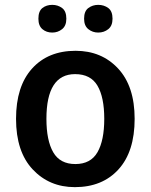

<svg xmlns="http://www.w3.org/2000/svg" viewBox="-20 -760 620 790"><path d="M534 -271Q534 -405 466 -478Q398 -551 291 -551Q178 -551 112 -478Q46 -405 46 -271Q46 -136 114.5 -63Q183 10 288 10Q401 10 467.5 -63Q534 -136 534 -271ZM171 -271Q171 -455 289 -455Q353 -455 381 -407.5Q409 -360 409 -271Q409 -182 381 -133.5Q353 -85 290 -85Q227 -85 199 -133.5Q171 -182 171 -271ZM326 -683Q326 -654 343.5 -640Q361 -626 384 -626Q408 -626 425.5 -640Q443 -654 443 -683Q443 -714 425.5 -727Q408 -740 384 -740Q361 -740 343.5 -727Q326 -714 326 -683ZM138 -683Q138 -654 154.5 -640Q171 -626 195 -626Q218 -626 235.5 -640Q253 -654 253 -683Q253 -714 235.5 -727Q218 -740 195 -740Q171 -740 154.5 -727Q138 -714 138 -683Z"/></svg>

Font: Noto Sans Display Medium
Style: Regular
Weight: 500
Designer: Monotype Design Team
Foundry: Monotype Imaging Inc.
Version: Version 1.900